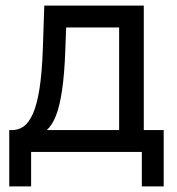

<svg xmlns="http://www.w3.org/2000/svg" viewBox="-20 -542 631 685"><path d="M13 123V-78H24Q46 -78 64.5 -91Q83 -104 97.5 -136.5Q112 -169 121 -226Q130 -283 133 -371L138 -522H493V-78H564V123H486V0H91V123ZM405 -78V-444H216L213 -363Q210 -278 201.5 -220.5Q193 -163 179.5 -129Q166 -95 147 -78Z"/></svg>

Font: YasnoRaleway Medium
Style: Regular
Weight: 500
Designer: Matt McInerney, Pablo Impallari, Rodrigo Fuenzalida
Foundry: Matt McInerney, Pablo Impallari, Rodrigo Fuenzalida
Version: Version 4.026